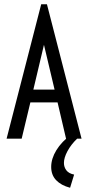

<svg xmlns="http://www.w3.org/2000/svg" viewBox="-20 -653 415 904"><path d="M291 0 251 -171H123L82 0H11L174 -633H201L364 0ZM187 -442 137 -231H237ZM329 169 310 231Q268 220 244.5 195.5Q221 171 221 133Q221 94 245.5 54Q270 14 316 -20L343 0Q314 28 297.5 59Q281 90 281 114Q281 134 292.5 149Q304 164 329 169Z"/></svg>

Font: Inconsolata Condensed Medium
Style: Regular
Weight: 500
Width: 3
Monospace: yes
Designer: Raph Levien, Cyreal, Brenton Simpson
Foundry: Raph Levien, Cyreal, Google
Version: Version 3.100; ttfautohint (v1.8.4.7-5d5b)